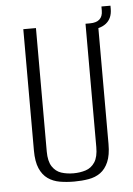

<svg xmlns="http://www.w3.org/2000/svg" viewBox="-50 -690 515 741"><g transform="rotate(-5 207.5 -320.0)"><path d="M208 12Q178 12 152 7.5Q126 3 106 -11Q86 -25 74.5 -51.5Q63 -78 63 -121V-591H112V-113Q112 -75 125.5 -54.5Q139 -34 160.5 -27Q182 -20 208 -20Q233 -20 255 -27Q277 -34 290.5 -54.5Q304 -75 304 -113V-591H352V-121Q352 -78 340.5 -51.5Q329 -25 309.5 -11Q290 3 263.5 7.5Q237 12 208 12ZM313 -566 310 -591H321Q371 -591 371 -636V-652H406V-640Q406 -603 382 -584Q358 -565 313 -566Z"/></g></svg>

Font: Alumni Sans Thin Light
Style: Regular
Weight: 300
Version: Version 1.018